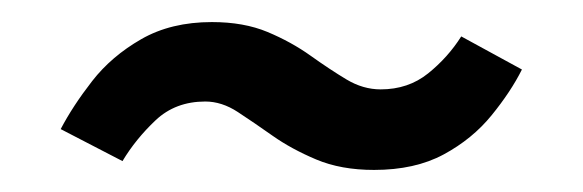

<svg xmlns="http://www.w3.org/2000/svg" viewBox="-20 -404 528 174"><path d="M319 -250Q289 -250 266.5 -259.5Q244 -269 227 -281Q210 -293 195.5 -302.5Q181 -312 166 -312Q139 -312 121 -295Q103 -278 91 -258L35 -287Q46 -308 63.5 -330.5Q81 -353 108 -368.5Q135 -384 172 -384Q201 -384 222.5 -375Q244 -366 261.5 -353.5Q279 -341 294 -332Q309 -323 325 -323Q350 -323 368 -337.5Q386 -352 398 -371L453 -341Q443 -321 425.5 -299.5Q408 -278 382 -264Q356 -250 319 -250Z"/></svg>

Font: Fira Sans Variable
Style: Regular
Weight: 400
Designer: Carrois Corporate & Edenspiekermann AG
Foundry: Carrois Corporate GbR & Edenspiekermann AG
Version: Version 4.202